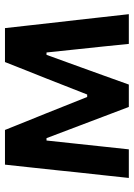

<svg xmlns="http://www.w3.org/2000/svg" viewBox="97 -635 538 772"><g transform="rotate(-90 366.0 -249.0)"><path d="M36.5 0Q42.5 -54 48 -106.8Q53.5 -159.5 59.5 -212L66.5 -280Q72.5 -334 78.2 -389Q84 -444 90 -498H229.5Q246.5 -456 263.2 -414Q280 -372 297 -330.5L362 -167.5H372L436 -330.5Q453 -372.5 469.5 -414.5Q486 -456.5 502.5 -498H639Q645 -445 651.2 -389Q657.5 -333 663.5 -279.5L671.5 -210Q677 -160 683 -107Q689 -54 695 0H575.5Q570.5 -50.5 565.2 -101.5Q560 -152.5 554.5 -202.5L541 -331H531.5L482 -194.5Q464.5 -146 447 -97.5Q429.5 -49 412 0H322Q303.5 -49 285.2 -97Q267 -145 249 -192.5L196.5 -331H187L173.5 -205Q168 -153.5 162.5 -102.2Q157 -51 151.5 0Z"/></g></svg>

Font: Commissioner SemiBold
Style: Regular
Weight: 600
Designer: Kostas Bartsokas
Foundry: Kostas Bartsokas
Version: Version 1.000; ttfautohint (v1.8.3)